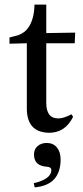

<svg xmlns="http://www.w3.org/2000/svg" viewBox="-20 -561 359 830"><path d="M129 -541H180V-418L305 -420L303 -374H180V-116Q180 -49 232 -49Q255 -49 289 -67L296 -56Q262 13 192 13Q96 11 96 -92V-374L21 -372V-399Q28 -401 40.5 -404Q53 -407 59 -409Q89 -420 104 -444Q128 -480 129 -541ZM130 249 126 231Q202 213 202 174Q202 162 185 160Q127 157 127 107Q127 84 142.5 70.5Q158 57 182 57Q210 57 226 76.5Q242 96 242 128Q242 239 130 249Z"/></svg>

Font: GFS Didot
Style: Regular
Weight: 400
Designer: Takis Katsoulidis and George D. Matthiopoulos
Foundry: Takis Katsoulidis and George D. Matthiopoulos
Version: Version 1.0